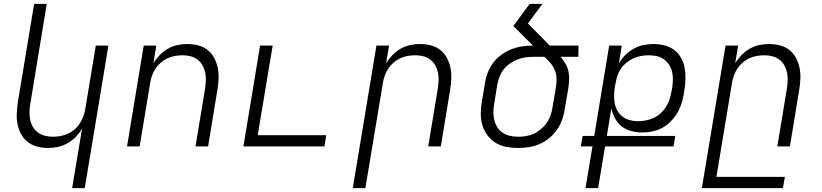

<svg xmlns="http://www.w3.org/2000/svg" viewBox="-20 -755 4240 990"><path d="M352 215 403 -91Q389 -68 370 -48.5Q351 -29 327.5 -16Q304 -3 278.5 2.5Q253 8 228 8Q199 8 172 1Q145 -6 123.5 -22.5Q102 -39 89 -63Q76 -87 70.5 -114Q65 -141 66.5 -170Q68 -199 72 -228L156 -735H221L136 -218Q132 -197 132 -176.5Q132 -156 136 -136.5Q140 -117 150 -100Q160 -83 176 -71.5Q192 -60 211.5 -55Q231 -50 252 -50Q272 -50 291.5 -53.5Q311 -57 330 -65.5Q349 -74 365 -88Q381 -102 392 -119.5Q403 -137 410 -156Q417 -175 420 -195L474 -520H539L417 215Z M635 0 721 -520H786L771 -429Q785 -452 804 -471.5Q823 -491 846 -504Q869 -517 894.5 -522.5Q920 -528 945 -528Q974 -528 1001.5 -521Q1029 -514 1050 -497.5Q1071 -481 1084 -457Q1097 -433 1102.5 -406Q1108 -379 1107 -350Q1106 -321 1101 -292L1053 0H988L1038 -302Q1041 -323 1041.5 -343.5Q1042 -364 1037.5 -383.5Q1033 -403 1023 -420Q1013 -437 997.5 -448.5Q982 -460 962.5 -465Q943 -470 922 -470Q902 -470 882 -466.5Q862 -463 843.5 -454.5Q825 -446 809 -432Q793 -418 781.5 -400.5Q770 -383 763.5 -364Q757 -345 754 -325L700 0Z M1235 0 1321 -520H1386L1309 -58H1662L1653 0Z M1799 215 1921 -520H1986L1971 -429Q1985 -452 2004 -471.5Q2023 -491 2046 -504Q2069 -517 2094.5 -522.5Q2120 -528 2145 -528Q2174 -528 2201.5 -521Q2229 -514 2250 -497.5Q2271 -481 2284 -457Q2297 -433 2302.5 -406Q2308 -379 2307 -350Q2306 -321 2301 -292L2253 0H2188L2238 -302Q2241 -323 2241.5 -343.5Q2242 -364 2237.5 -383.5Q2233 -403 2223 -420Q2213 -437 2197.5 -448.5Q2182 -460 2162.5 -465Q2143 -470 2122 -470Q2102 -470 2082 -466.5Q2062 -463 2043.5 -454.5Q2025 -446 2009 -432Q1993 -418 1981.5 -400.5Q1970 -383 1963.5 -364Q1957 -345 1954 -325L1864 215Z M2652 8Q2621 8 2591 2.5Q2561 -3 2536.5 -18Q2512 -33 2494.5 -56Q2477 -79 2468 -107Q2459 -135 2459 -166Q2459 -197 2464 -228L2481 -328Q2485 -355 2495.5 -382Q2506 -409 2524 -432.5Q2542 -456 2566.5 -473.5Q2591 -491 2618 -501.5Q2645 -512 2673 -516Q2701 -520 2728 -520L2627 -621L2711 -735H2777L2702 -634L2794 -541Q2799 -535 2804.5 -530Q2810 -525 2815 -520H2963L2962 -462H2871Q2885 -445 2896 -426Q2907 -407 2911.5 -385Q2916 -363 2914.5 -339.5Q2913 -316 2909 -292L2892 -192Q2888 -165 2878.5 -138Q2869 -111 2852 -86.5Q2835 -62 2812 -43Q2789 -24 2762.5 -12.5Q2736 -1 2707.5 3.5Q2679 8 2652 8ZM2652 -50Q2673 -50 2693.5 -53.5Q2714 -57 2733.5 -66Q2753 -75 2770.5 -90Q2788 -105 2800 -123Q2812 -141 2819 -161Q2826 -181 2829 -202L2846 -302Q2850 -325 2849.5 -349Q2849 -373 2840.5 -393.5Q2832 -414 2818 -430.5Q2804 -447 2787 -462H2730Q2709 -462 2688 -459Q2667 -456 2647.5 -448Q2628 -440 2609 -427Q2590 -414 2576.5 -396.5Q2563 -379 2555.5 -359Q2548 -339 2544 -318L2528 -218Q2524 -197 2524 -175.5Q2524 -154 2529 -134.5Q2534 -115 2545 -98Q2556 -81 2572.5 -70Q2589 -59 2610 -54.5Q2631 -50 2652 -50Z M2999 215 3035 0H2975L2984 -54H3044L3121 -520H3186L3171 -428Q3184 -451 3204 -471Q3224 -491 3247.5 -504Q3271 -517 3297.5 -522.5Q3324 -528 3349 -528Q3378 -528 3406 -521Q3434 -514 3455.5 -498Q3477 -482 3491 -458Q3505 -434 3510 -406.5Q3515 -379 3514.5 -350Q3514 -321 3509 -292L3506 -272Q3502 -247 3494 -221.5Q3486 -196 3472 -172.5Q3458 -149 3438.5 -129Q3419 -109 3395 -96Q3371 -83 3345 -77.5Q3319 -72 3294 -72Q3265 -72 3236.5 -79Q3208 -86 3186.5 -102.5Q3165 -119 3152 -143.5Q3139 -168 3132 -195L3109 -54H3462L3453 0H3100L3064 215ZM3269 -130Q3289 -130 3310 -134Q3331 -138 3350.5 -147Q3370 -156 3386.5 -171Q3403 -186 3414 -204Q3425 -222 3432 -242Q3439 -262 3442 -282L3446 -302Q3449 -323 3449.5 -344Q3450 -365 3445.5 -384.5Q3441 -404 3430 -421Q3419 -438 3403 -449.5Q3387 -461 3367 -465.5Q3347 -470 3326 -470Q3306 -470 3285.5 -466.5Q3265 -463 3246.5 -454.5Q3228 -446 3211 -432.5Q3194 -419 3182 -401.5Q3170 -384 3163.5 -364.5Q3157 -345 3154 -325L3150 -306Q3147 -284 3146.5 -262.5Q3146 -241 3150 -220.5Q3154 -200 3164.5 -182.5Q3175 -165 3191 -153Q3207 -141 3227.5 -135.5Q3248 -130 3269 -130Z M3599 215 3721 -520H3786L3771 -429Q3785 -452 3804 -471.5Q3823 -491 3846 -504Q3869 -517 3894.5 -522.5Q3920 -528 3945 -528Q3974 -528 4001.5 -521Q4029 -514 4050 -497.5Q4071 -481 4084 -457Q4097 -433 4102.5 -406Q4108 -379 4107 -350Q4106 -321 4101 -292L4053 0H3988L4038 -302Q4041 -323 4041.5 -343.5Q4042 -364 4037.5 -383.5Q4033 -403 4023 -420Q4013 -437 3997.5 -448.5Q3982 -460 3962.5 -465Q3943 -470 3922 -470Q3902 -470 3882 -466.5Q3862 -463 3843.5 -454.5Q3825 -446 3809 -432Q3793 -418 3781.5 -400.5Q3770 -383 3763.5 -364Q3757 -345 3754 -325L3674 157H4027L4017 215Z"/></svg>

Font: Iosevka Light Extended
Style: Italic
Weight: 300
Width: 7
Italic angle: -9°
Monospace: yes
Designer: Belleve Invis
Foundry: Belleve Invis
Version: Version 32.5.0; ttfautohint (v1.8.4)